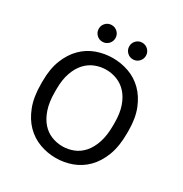

<svg xmlns="http://www.w3.org/2000/svg" viewBox="-201 -1037 1143 1200"><g transform="rotate(30 370.0 -437.5)"><path d="M370 10Q430 10 486 -10.5Q542 -31 585 -74Q628 -117 654 -184Q680 -251 680 -345V-365Q680 -455 654 -520Q628 -585 585 -627.5Q542 -670 486 -690Q430 -710 370 -710Q310 -710 254 -690Q198 -670 155 -627.5Q112 -585 86 -520Q60 -455 60 -365V-345Q60 -251 86 -184Q112 -117 155 -74Q198 -31 254 -10.5Q310 10 370 10ZM370 -74Q329 -74 291 -89Q253 -104 224 -136.5Q195 -169 177.5 -220.5Q160 -272 160 -345V-365Q160 -434 177.5 -483.5Q195 -533 224 -564.5Q253 -596 291 -611Q329 -626 370 -626Q411 -626 449 -611Q487 -596 516 -564.5Q545 -533 562.5 -483.5Q580 -434 580 -365V-345Q580 -272 562.5 -220.5Q545 -169 516 -136.5Q487 -104 449 -89Q411 -74 370 -74ZM260 -765Q285 -765 302.5 -782.5Q320 -800 320 -825Q320 -850 302.5 -867.5Q285 -885 260 -885Q235 -885 217.5 -867.5Q200 -850 200 -825Q200 -800 217.5 -782.5Q235 -765 260 -765ZM480 -765Q505 -765 522.5 -782.5Q540 -800 540 -825Q540 -850 522.5 -867.5Q505 -885 480 -885Q455 -885 437.5 -867.5Q420 -850 420 -825Q420 -800 437.5 -782.5Q455 -765 480 -765Z"/></g></svg>

Font: Golos Text VF
Style: Regular
Weight: 400
Designer: A.Korolkova, Vitaly Kuzmin
Foundry: ParaType Ltd
Version: Version 2.005